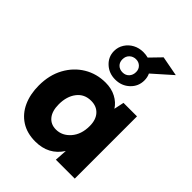

<svg xmlns="http://www.w3.org/2000/svg" viewBox="-244 -976 1106 1106"><g transform="rotate(45 309.0 -423.0)"><path d="M559 -507V0H405L410 -76Q355 10 247 10Q179 10 131 -21Q83 -52 58 -107Q33 -162 33 -233Q33 -318 68 -382Q103 -446 162 -481.5Q221 -517 294 -517Q342 -517 379 -497.5Q416 -478 436 -446L449 -507ZM309 -384Q254 -384 222.5 -343Q191 -302 191 -238Q191 -183 215.5 -153Q240 -123 282 -123Q333 -123 369.5 -165Q406 -207 406 -275Q406 -326 380 -355Q354 -384 309 -384ZM320 -568Q269 -568 234 -600.5Q199 -633 199 -680Q199 -712 216 -738.5Q233 -765 261 -780Q289 -795 324 -795Q344 -795 363 -790L427 -856L549 -833L433 -730Q443 -709 443 -684Q443 -635 407.5 -601.5Q372 -568 320 -568ZM321 -627Q345 -627 360 -643Q375 -659 375 -684Q375 -707 360 -721.5Q345 -736 323 -736Q299 -736 283 -720.5Q267 -705 267 -680Q267 -656 282 -641.5Q297 -627 321 -627Z"/></g></svg>

Font: Livvic
Style: Bold
Weight: 700
Designer: Jacques Le Bailly, Baron von Fonthausen
Version: Version 1.001; ttfautohint (v1.8.2)